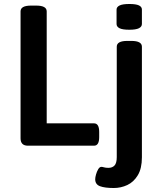

<svg xmlns="http://www.w3.org/2000/svg" viewBox="-20 -730 800 962"><path d="M628 -581Q594 -581 579 -588.5Q564 -596 564 -610V-682Q564 -695 579 -702.5Q594 -710 628 -710Q661 -710 676 -703Q691 -696 691 -682V-610Q691 -596 676 -588.5Q661 -581 628 -581ZM120 0Q83 0 83 -37V-673Q83 -702 136 -702H161Q214 -702 214 -673V-112H451Q477 -112 477 -69V-43Q477 0 451 0ZM550 212Q505 212 481 203Q457 194 457 168Q457 159 461 144.5Q465 130 472 118Q479 106 488 106Q493 106 501.5 108.5Q510 111 523 111Q543 111 554 99Q565 87 565 57V-496Q565 -525 618 -525H638Q691 -525 691 -496V58Q691 114 670.5 148Q650 182 618 197Q586 212 550 212Z"/></svg>

Font: Asap SemiBold
Style: Regular
Weight: 600
Designer: Pablo Cosgaya
Foundry: Omnibus-Type
Version: Version 3.001; ttfautohint (v1.8.3)